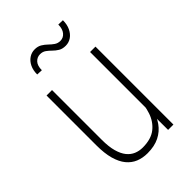

<svg xmlns="http://www.w3.org/2000/svg" viewBox="-219 -819 920 920"><g transform="rotate(-45 241.0 -359.5)"><path d="M369.6 -122.1V-528.3H406.2V0H370.1ZM375.5 -211.4 398.4 -212.4Q398.4 -164.6 388.2 -124Q377.9 -83.5 356.7 -53.5Q335.4 -23.4 302 -6.8Q268.6 9.8 221.7 9.8Q189 9.8 162.1 -1.2Q135.3 -12.2 115.7 -35.9Q96.2 -59.6 85.4 -97.9Q74.7 -136.2 74.7 -191.4V-528.3H111.8V-190.4Q111.8 -144.5 120.6 -112.8Q129.4 -81.1 144.8 -62Q160.2 -43 180.7 -34.4Q201.2 -25.9 224.6 -25.9Q281.7 -25.9 314.7 -52.2Q347.7 -78.6 361.6 -121.1Q375.5 -163.6 375.5 -211.4ZM355 -729 385.3 -728Q385.3 -699.2 375 -677.5Q364.7 -655.8 347.4 -643.8Q330.1 -631.8 308.6 -631.8Q286.6 -631.8 272.2 -640.6Q257.8 -649.4 246.3 -660.9Q234.9 -672.4 222.4 -681.4Q210 -690.4 192.4 -690.4Q172.4 -690.4 158.4 -675.3Q144.5 -660.2 144.5 -629.9L114.3 -631.3Q114.3 -659.7 124.5 -680.7Q134.8 -701.7 152.1 -713.4Q169.4 -725.1 190.9 -725.1Q211.4 -725.1 226.1 -716.3Q240.7 -707.5 252.7 -695.8Q264.6 -684.1 277.3 -675.3Q290 -666.5 307.1 -666.5Q327.6 -666.5 341.3 -683.1Q355 -699.7 355 -729Z"/></g></svg>

Font: Roboto Condensed ExtraLight
Style: Regular
Weight: 250
Designer: Christian Robertson
Foundry: Google
Version: Version 3.008; 2023